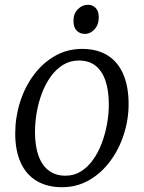

<svg xmlns="http://www.w3.org/2000/svg" viewBox="-20 -771 600 801"><path d="M322.5 -567Q385.5 -567 428.8 -540Q472 -513 494.2 -461.5Q516.5 -410 516.5 -337Q516.5 -272 496.5 -210Q476.5 -148 439.5 -98.2Q402.5 -48.5 351.5 -19.2Q300.5 10 239 10Q177 10 133 -16.2Q89 -42.5 66.2 -92.8Q43.5 -143 43.5 -213.5Q43.5 -280.5 63.2 -343.8Q83 -407 120 -457.2Q157 -507.5 208.5 -537.2Q260 -567 322.5 -567ZM309 -518.5Q272.5 -518.5 243.2 -500.5Q214 -482.5 192 -452Q170 -421.5 155.2 -382.8Q140.5 -344 133.2 -302.2Q126 -260.5 126 -220.5Q126 -162 140.5 -121.5Q155 -81 183.5 -59.5Q212 -38 253.5 -38Q289 -38 317.8 -56Q346.5 -74 368.2 -104.5Q390 -135 404.5 -173.5Q419 -212 426.5 -253.8Q434 -295.5 434 -335Q434 -392.5 420.2 -433.5Q406.5 -474.5 379 -496.5Q351.5 -518.5 309 -518.5ZM335.5 -629.5Q313 -629.5 299.8 -643.2Q286.5 -657 286.5 -684.5Q286.5 -714 304.8 -732.5Q323 -751 346.5 -751Q366.5 -751 379.2 -737.8Q392 -724.5 392 -699.5Q392 -667.5 374.2 -648.5Q356.5 -629.5 335.5 -629.5Z"/></svg>

Font: Merriweather 20pt Light
Style: Italic
Weight: 300
Italic angle: -7.8°
Version: Version 2.101